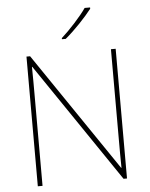

<svg xmlns="http://www.w3.org/2000/svg" viewBox="-62 -1002 822 1053"><g transform="rotate(-5 349.0 -476.0)"><path d="M474 -945V-952H444C415 -909 350 -838 305 -798V-792H326C379 -836 439 -900 474 -945ZM594 0V-714H568V-211C568 -165 568 -111 569 -61H567L123 -714H103V0H129V-502C129 -555 129 -597 128 -655H130L575 0Z"/></g></svg>

Font: Noto Sans Lao Thin
Style: Regular
Weight: 100
Designer: Monotype Design Team
Foundry: Monotype Imaging Inc.
Version: Version 2.003